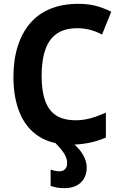

<svg xmlns="http://www.w3.org/2000/svg" viewBox="-20 -744 640 1001"><path d="M314 237Q292 237 274.5 233.5Q257 230 244 225V140Q252 143 264 146Q276 149 290 149Q309 149 319.5 137.5Q330 126 330 107Q330 82 315 57.5Q300 33 267 0L334 -16Q365 4 386.5 27.5Q408 51 420 77Q432 103 432 129Q432 178 401.5 207.5Q371 237 314 237ZM351 10Q248 10 181.5 -33.5Q115 -77 82.5 -156.5Q50 -236 50 -342Q50 -431 72 -501.5Q94 -572 136.5 -622Q179 -672 242.5 -698Q306 -724 388 -724Q440 -724 479.5 -713.5Q519 -703 560 -683L512 -564Q475 -583 443.5 -590Q412 -597 383 -597Q331 -597 295 -579.5Q259 -562 237.5 -529Q216 -496 206.5 -450Q197 -404 197 -348Q197 -270 215.5 -218.5Q234 -167 273 -142Q312 -117 375 -117Q410 -117 446.5 -126Q483 -135 532 -157V-27Q489 -8 442.5 1Q396 10 351 10Z"/></svg>

Font: Noto Sans Mono
Style: Bold
Weight: 700
Designer: Monotype Design Team
Foundry: Monotype Imaging Inc.
Version: Version 2.014